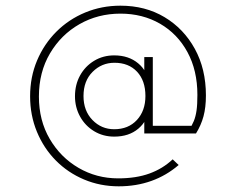

<svg xmlns="http://www.w3.org/2000/svg" viewBox="-20 -576 830 676"><path d="M398 80Q333 80 276 56Q219 32 176.5 -11Q134 -54 110 -112Q86 -170 86 -237Q86 -305 110.5 -363Q135 -421 178.5 -464.5Q222 -508 280 -532Q338 -556 404 -556Q492 -556 559.5 -515.5Q627 -475 666 -404Q705 -333 705 -240Q705 -198 696.5 -166.5Q688 -135 670 -106L643 -114Q656 -134 662.5 -150Q669 -166 672 -187Q675 -208 675 -242Q675 -328 640 -392.5Q605 -457 543.5 -492.5Q482 -528 404 -528Q325 -528 260 -491Q195 -454 156 -388Q117 -322 117 -236Q117 -152 155 -87Q193 -22 256.5 15Q320 52 396 52Q459 52 506 35Q553 18 588 -15L609 5Q566 42 513 61Q460 80 398 80ZM382 -95Q343 -95 311.5 -114Q280 -133 262 -165.5Q244 -198 244 -237Q244 -278 262 -310.5Q280 -343 311.5 -362Q343 -381 382 -381Q433 -381 466.5 -353Q500 -325 500 -287V-188Q500 -151 467 -123Q434 -95 382 -95ZM382 -121Q432 -121 462 -153.5Q492 -186 492 -238Q492 -292 462.5 -323.5Q433 -355 383 -355Q338 -355 306 -323Q274 -291 274 -238Q274 -186 305.5 -153.5Q337 -121 382 -121ZM493 -106V-133H670V-106ZM488 -106V-174L497 -242L488 -307V-375H518V-106Z"/></svg>

Font: Outfit Thin Thin
Style: Regular
Weight: 250
Version: Version 1.100;gftools[0.9.27]